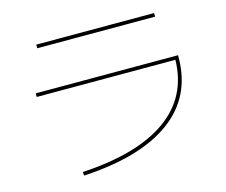

<svg xmlns="http://www.w3.org/2000/svg" viewBox="-103 -861 1206 1023"><g transform="rotate(-15 500.0 -350.0)"><path d="M870 -450H105V-470H890V-460Q890 -243 724 -120.5Q558 2 241 20L239 0Q545 -18 705.5 -132.5Q866 -247 870 -450ZM175 -720H825V-700H175Z"/></g></svg>

Font: Enso Thin
Style: Regular
Weight: 100
Designer: Coji Morishita
Foundry: UNDERFOREST DESIGN
Version: Version 1.000